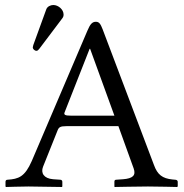

<svg xmlns="http://www.w3.org/2000/svg" viewBox="-20 -745 735 767"><path d="M193 -725C182 -725 169 -719 165 -708L113 -565C112 -562 111 -557 111 -556C111 -549 118 -542 126 -542C130 -542 134 -546 137 -550L229 -672C233 -677 234 -682 234 -687C234 -707 213 -725 193 -725ZM263 -283C241 -283 234 -286 238 -296L338 -550H340L437 -283ZM152 -79 210 -224C215 -237 221 -241 245 -241H453L514 -72C524 -44 510 -32 472 -29L444 -27C439 -27 437 -24 437 -19V0L438 2C438 2 536 0 571 0C610 0 687 2 687 2L690 0V-19C690 -24 685 -27 680 -27L669 -28C629 -32 609 -47 595 -86L390 -628C382 -648 377 -658 363 -658C348 -658 340 -648 329 -622L107 -102C79 -38 54 -30 10 -27C5 -27 2 -24 2 -19V0L4 2C4 2 68 0 94 0C118 0 227 2 227 2L229 0V-19C229 -24 225 -27 221 -27L192 -29C155 -32 142 -54 152 -79Z"/></svg>

Font: Linux Libertine O C
Style: Regular
Weight: 400
Designer: Philipp H. Poll
Foundry: Philipp H. Poll
Version: Version 4.0.3